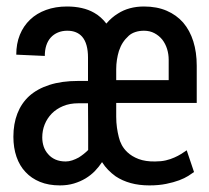

<svg xmlns="http://www.w3.org/2000/svg" viewBox="-20 -558 640 588"><path d="M437.5 9.8Q466.3 9.8 489 5.1Q511.7 0.5 528.8 -5.9Q545.4 -12.2 556.6 -19.3Q567.9 -26.4 574.2 -31.2L551.8 -97.7Q543.9 -92.3 534.7 -86.4Q525.4 -80.6 514.2 -75.7Q502.4 -70.3 488 -66.9Q473.6 -63.5 455.1 -63.5Q425.8 -63 404.5 -71Q383.3 -79.1 369.6 -92.3Q359.4 -102.1 353 -113.8Q346.7 -125.5 343.8 -138.2Q340.3 -151.9 338.1 -167.5Q335.9 -183.1 335.9 -200.7V-242.7H582.5V-356.9Q582.5 -397.9 572 -431.4Q561.5 -464.8 541 -488.8Q520.5 -512.2 490.5 -525.1Q460.4 -538.1 420.9 -538.1Q397.9 -538.1 377.9 -532.7Q357.9 -527.3 341.3 -516.6Q331.5 -510.7 322.5 -502.9Q313.5 -495.1 305.7 -485.8Q297.9 -496.1 288.3 -504.6Q278.8 -513.2 268.1 -519Q251 -528.8 230.2 -533.4Q209.5 -538.1 185.1 -538.1Q149.9 -538.1 121.1 -527.6Q92.3 -517.1 72.3 -498Q51.8 -478.5 40.8 -451.4Q29.8 -424.3 29.8 -390.6L117.2 -386.7Q117.2 -404.8 121.8 -418.9Q126.5 -433.1 135.3 -442.9Q144.5 -453.1 157.5 -458.5Q170.4 -463.9 186 -463.9Q201.2 -463.9 212.4 -459.2Q223.6 -454.6 231.4 -445.8Q240.7 -435.1 245.1 -418.9Q249.5 -402.8 249.5 -382.3V-310.1H218.8Q169.4 -310.1 131.8 -298.1Q94.2 -286.1 69.3 -263.7Q45.4 -241.7 33.2 -210.2Q21 -178.7 21 -139.2Q21 -105.5 30.5 -77.9Q40 -50.3 58.1 -31.2Q76.2 -11.7 102.5 -1Q128.9 9.8 163.6 9.8Q187 9.8 206.5 3.9Q226.1 -2 242.2 -11.7Q258.3 -21.5 270.8 -34.4Q283.2 -47.4 292.5 -61.5Q300.8 -48.3 311.3 -37.6Q321.8 -26.9 334 -18.1Q354.5 -4.4 380.4 2.7Q406.2 9.8 437.5 9.8ZM181.2 -63.5Q163.6 -63.5 150.1 -69.3Q136.7 -75.2 127.9 -85.4Q118.7 -95.2 114 -108.6Q109.4 -122.1 109.4 -137.2Q109.4 -158.2 116.9 -177Q124.5 -195.8 138.7 -210.4Q152.8 -224.6 173.3 -233.2Q193.8 -241.7 219.7 -241.7H249.5Q249.5 -210 249.8 -193.8Q250 -177.7 250 -147Q250 -126 250 -116.5Q250 -106.9 250 -98.6Q243.7 -92.3 236.3 -86.4Q229 -80.6 221.2 -75.7Q211.4 -70.3 201.2 -66.9Q190.9 -63.5 181.2 -63.5ZM496.6 -312.5H335.9V-346.2Q335.9 -360.8 338.1 -375Q340.3 -389.2 344.2 -401.9Q349.1 -416.5 356.2 -427.5Q363.3 -438.5 374.5 -448.7Q382.8 -456.1 394.8 -460Q406.7 -463.9 420.9 -463.9Q439 -463.9 453.1 -456.3Q467.3 -448.7 477.1 -436.5Q486.8 -423.8 491.7 -408Q496.6 -392.1 496.6 -375Z"/></svg>

Font: RobotoMono Nerd Font
Style: Regular
Weight: 400
Monospace: yes
Designer: Google
Version: Version 3.000;Nerd Fonts 3.2.1